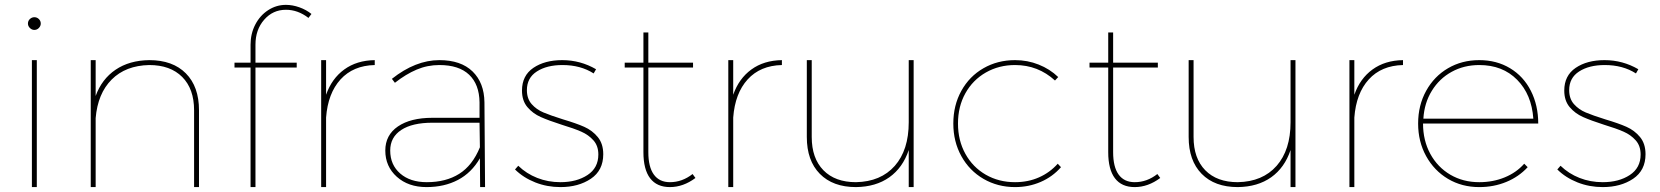

<svg xmlns="http://www.w3.org/2000/svg" viewBox="-20 -762 6760 782"><path d="M109.9 0V-517.1H129.9V0ZM146 -666Q146 -656.2 138.4 -648.2Q130.9 -640.1 119.6 -640.1Q109.9 -640.1 101.8 -647.9Q93.8 -655.8 93.8 -666Q93.8 -677.2 101.8 -684.6Q109.9 -691.9 119.6 -691.9Q130.9 -691.9 138.4 -684.3Q146 -676.8 146 -666Z M790.5 -313V0H770.5V-313Q770.5 -399.9 722.2 -448.5Q673.8 -497.1 587.9 -497.1Q491.7 -495.1 434.8 -438Q377.9 -380.9 369.6 -280.8V0H349.6V-517.1H369.6V-371.1Q394.5 -439.9 450.7 -478Q506.8 -516.1 587.9 -517.1Q683.6 -517.1 737.1 -463.1Q790.5 -409.2 790.5 -313Z M1020.5 -580.1V-506.8H1188.5V-486.8H1020.5V0H1000.5V-486.8H935.1V-506.8H1000.5V-580.1Q1000.5 -625 1019.8 -662.1Q1039.1 -699.2 1072.3 -720.7Q1105.5 -742.2 1144.5 -742.2Q1171.4 -742.2 1199.5 -732.2Q1227.5 -722.2 1248.5 -705.1L1236.3 -689Q1193.4 -722.2 1144.5 -722.2Q1091.3 -722.2 1055.9 -681.6Q1020.5 -641.1 1020.5 -580.1Z M1506.3 -517.1V-497.1Q1418.5 -495.1 1366.9 -438.5Q1315.4 -381.8 1308.1 -283.2V0H1288.1V-517.1H1308.1V-376Q1331.1 -441.9 1382.1 -479Q1433.1 -516.1 1506.3 -517.1Z M1934.6 -117.2Q1900.4 -58.1 1845 -29.1Q1789.6 0 1717.3 0Q1643.1 0 1596.2 -42Q1549.3 -84 1549.3 -148.9Q1549.3 -211.9 1600.8 -247.1Q1652.3 -282.2 1741.2 -282.2H1933.1V-345.2Q1932.1 -418.5 1890.6 -457.8Q1849.1 -497.1 1769.5 -497.1Q1720.7 -497.1 1677 -478.5Q1633.3 -460 1588.4 -424.8L1576.2 -440.9Q1672.4 -517.1 1769.5 -517.1Q1857.4 -517.1 1904.8 -470.9Q1952.1 -424.8 1953.1 -345.2L1955.6 0H1935.5ZM1934.6 -162.1 1933.1 -262.2H1741.2Q1659.2 -262.2 1614.3 -232.7Q1569.3 -203.1 1569.3 -148.9Q1569.3 -90.8 1609.9 -55.4Q1650.4 -20 1718.3 -20Q1796.4 -20 1850.3 -54Q1904.3 -87.9 1934.6 -162.1Z M2407.7 -480 2397.9 -462.9Q2344.7 -497.1 2271 -497.1Q2207 -497.1 2166.5 -470.9Q2126 -444.8 2126 -395Q2126 -359.9 2145.5 -337.9Q2165 -315.9 2193.4 -304Q2221.7 -292 2272.9 -275.9Q2327.1 -259.8 2359.6 -245.4Q2392.1 -231 2414.6 -203.9Q2437 -176.8 2437 -133.8Q2437 -67.9 2386.5 -33.9Q2335.9 0 2262.7 0Q2208.5 0 2160.2 -19Q2111.8 -38.1 2077.6 -71.8L2090.8 -86.9Q2124 -54.7 2168 -37.4Q2211.9 -20 2262.7 -20Q2328.6 -20 2372.8 -49.1Q2417 -78.1 2417 -132.8Q2417 -168 2397 -190.4Q2377 -212.9 2347.4 -225.8Q2317.9 -238.8 2268.1 -253.9Q2214.8 -271 2182.4 -285.4Q2149.9 -299.8 2127.9 -325.9Q2106 -352.1 2106 -393.1Q2106 -454.1 2152.3 -485.6Q2198.7 -517.1 2270 -517.1Q2343.8 -517.1 2407.7 -480Z M2708.5 0Q2655.3 0 2627.9 -35.9Q2600.6 -71.8 2600.6 -142.1V-486.8H2524.4V-506.8H2600.6V-629.9H2620.6V-506.8H2802.7V-486.8H2620.6V-142.1Q2620.6 -82 2643.1 -51Q2665.5 -20 2708.5 -20Q2758.3 -20 2800.8 -53.2L2812.5 -37.1Q2762.7 0 2708.5 0Z M3164.6 -517.1V-497.1Q3076.7 -495.1 3025.1 -438.5Q2973.6 -381.8 2966.3 -283.2V0H2946.3V-517.1H2966.3V-376Q2989.3 -441.9 3040.3 -479Q3091.3 -516.1 3164.6 -517.1Z M3701.2 0H3681.2V-150.9Q3657.2 -79.1 3602.3 -40Q3547.4 -1 3466.3 0Q3372.1 0 3319.1 -54Q3266.1 -107.9 3266.1 -204.1V-517.1H3286.1V-204.1Q3286.1 -117.2 3333.7 -68.6Q3381.3 -20 3466.3 -20Q3567.4 -22 3624.3 -86.4Q3681.2 -150.9 3681.2 -264.2V-517.1H3701.2Z M4290 -448.2 4276.9 -434.1Q4208 -497.1 4114.3 -497.1Q4048.3 -497.1 3995.1 -466.6Q3941.9 -436 3911.9 -382.1Q3881.8 -328.1 3881.8 -258.8Q3881.8 -189.9 3911.9 -135.5Q3941.9 -81.1 3994.9 -50.5Q4047.9 -20 4114.3 -20Q4167.5 -20 4211.7 -39.6Q4255.9 -59.1 4288.1 -95.2L4301.3 -81.1Q4267.1 -42 4218.5 -21Q4169.9 0 4114.3 0Q4043.5 0 3985.8 -33.4Q3928.2 -66.9 3895.5 -126Q3862.8 -185.1 3862.8 -258.8Q3862.8 -333 3895.5 -392.1Q3928.2 -451.2 3985.6 -484.1Q4043 -517.1 4114.3 -517.1Q4165 -517.1 4210.4 -499Q4255.9 -481 4290 -448.2Z M4601.6 0Q4548.3 0 4521 -35.9Q4493.7 -71.8 4493.7 -142.1V-486.8H4417.5V-506.8H4493.7V-629.9H4513.7V-506.8H4695.8V-486.8H4513.7V-142.1Q4513.7 -82 4536.1 -51Q4558.6 -20 4601.6 -20Q4651.4 -20 4693.8 -53.2L4705.6 -37.1Q4655.8 0 4601.6 0Z M5256.3 0H5236.3V-150.9Q5212.4 -79.1 5157.5 -40Q5102.5 -1 5021.5 0Q4927.2 0 4874.3 -54Q4821.3 -107.9 4821.3 -204.1V-517.1H4841.3V-204.1Q4841.3 -117.2 4888.9 -68.6Q4936.5 -20 5021.5 -20Q5122.6 -22 5179.4 -86.4Q5236.3 -150.9 5236.3 -264.2V-517.1H5256.3Z M5694.3 -517.1V-497.1Q5606.4 -495.1 5554.9 -438.5Q5503.4 -381.8 5496.1 -283.2V0H5476.1V-517.1H5496.1V-376Q5519 -441.9 5570.1 -479Q5621.1 -516.1 5694.3 -517.1Z M6188 -95.2 6202.1 -81.1Q6166 -42 6115 -21Q6064 0 6004.9 0Q5934.1 0 5877.7 -33.4Q5821.3 -66.9 5788.6 -126Q5755.9 -185.1 5755.9 -258.8Q5755.9 -333 5788.6 -392.1Q5821.3 -451.2 5877.7 -484.1Q5934.1 -517.1 6004.9 -517.1Q6075.7 -517.1 6130.4 -484.1Q6185.1 -451.2 6215.1 -392.1Q6245.1 -333 6245.1 -258.8H5775.9Q5775.9 -189.9 5805.4 -135.5Q5835 -81.1 5887 -50.5Q5939 -20 6004.9 -20Q6061 -20 6108.6 -39.6Q6156.2 -59.1 6188 -95.2ZM5777.3 -278.8H6225.1Q6218.3 -377 6159.2 -437Q6100.1 -497.1 6004.9 -497.1Q5942.9 -497.1 5892.6 -469.5Q5842.3 -441.9 5811.8 -392.3Q5781.2 -342.8 5777.3 -278.8Z M6652.8 -480 6643.1 -462.9Q6589.8 -497.1 6516.1 -497.1Q6452.1 -497.1 6411.6 -470.9Q6371.1 -444.8 6371.1 -395Q6371.1 -359.9 6390.6 -337.9Q6410.2 -315.9 6438.5 -304Q6466.8 -292 6518.1 -275.9Q6572.3 -259.8 6604.7 -245.4Q6637.2 -231 6659.7 -203.9Q6682.1 -176.8 6682.1 -133.8Q6682.1 -67.9 6631.6 -33.9Q6581.1 0 6507.8 0Q6453.6 0 6405.3 -19Q6356.9 -38.1 6322.8 -71.8L6335.9 -86.9Q6369.1 -54.7 6413.1 -37.4Q6457 -20 6507.8 -20Q6573.7 -20 6617.9 -49.1Q6662.1 -78.1 6662.1 -132.8Q6662.1 -168 6642.1 -190.4Q6622.1 -212.9 6592.5 -225.8Q6563 -238.8 6513.2 -253.9Q6460 -271 6427.5 -285.4Q6395 -299.8 6373 -325.9Q6351.1 -352.1 6351.1 -393.1Q6351.1 -454.1 6397.5 -485.6Q6443.8 -517.1 6515.1 -517.1Q6588.9 -517.1 6652.8 -480Z"/></svg>

Font: Montserrat
Style: Thin
Weight: 250
Designer: Julieta Ulanovsky
Foundry: Julieta Ulanovsky
Version: Version 1.000;PS 002.000;hotconv 1.0.70;makeotf.lib2.5.58329